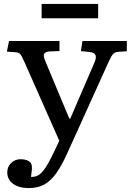

<svg xmlns="http://www.w3.org/2000/svg" viewBox="-20 -728 671 978"><path d="M127 230Q77 230 47 208.5Q17 187 17 150Q17 121 37 102Q57 83 85 83Q109 83 125 92Q141 101 142 118Q143 125 142.5 134.5Q142 144 138 173Q160 174 177 163.5Q194 153 212.5 125Q231 97 255 46L282 -11L105 -411Q92 -441 84 -451Q76 -461 59 -462L15 -465L26 -519H283V-468L231 -466Q215 -465 206.5 -456Q198 -447 211 -416L333 -124H338L461 -409Q472 -434 466.5 -447Q461 -460 437 -463L392 -468L400 -519H626V-467L583 -464Q565 -463 556 -453Q547 -443 532 -410L322 54Q293 118 265 156.5Q237 195 204.5 212.5Q172 230 127 230ZM192 -635V-708H480V-635Z"/></svg>

Font: Literata 7pt
Style: Regular
Weight: 400
Designer: Latin by Veronika Burian and Jose Scaglione. Greek by Irene Vlachou. Cyrillic by Vera Evstafieva.
Foundry: TypeTogether
Version: Version 3.002